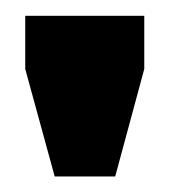

<svg xmlns="http://www.w3.org/2000/svg" viewBox="-20 -714 244 245"><path d="M12.2 -626V-693.8H164.1V-626L127 -488.8H49.8Z"/></svg>

Font: SimahzazaarabicW05-Bold
Style: Regular
Weight: 700
Designer: Ahmed zaza
Foundry: Ahmed zaza
Version: Version 1.001